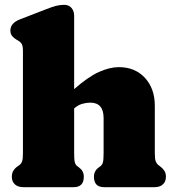

<svg xmlns="http://www.w3.org/2000/svg" viewBox="-20 -775 726 795"><path d="M287 -710V-406Q344.5 -456.5 389.2 -476.8Q434 -497 472 -497Q539 -497 580 -452.8Q621 -408.5 621 -337V-142Q621 -116.5 624.8 -107Q628.5 -97.5 635 -92L642 -87Q654 -78 660.5 -68Q667 -58 667 -43Q667 -23 654.5 -11.5Q642 0 620 0H411Q369 0 369 -43Q369 -67 388 -81L396 -87Q403.5 -92.5 406.2 -103Q409 -113.5 409 -142V-286Q409 -350 354 -350Q337.5 -350 320.2 -345Q303 -340 287 -326V-142Q287 -113.5 289.8 -103Q292.5 -92.5 300 -87L308 -81Q327 -67 327 -43Q327 0 285 0H76Q54.5 0 41.8 -11.5Q29 -23 29 -43Q29 -58 35.5 -68.5Q42 -79 54 -87L61 -92Q68 -97.5 71.5 -107Q75 -116.5 75 -142V-563Q75 -585.5 69.5 -593.8Q64 -602 55 -607L48 -611Q37 -617.5 30 -626.2Q23 -635 23 -649Q23 -679.5 63 -695L169 -736Q194.5 -746 211 -750.5Q227.5 -755 246 -755Q265 -755 276 -742.2Q287 -729.5 287 -710Z"/></svg>

Font: Fraunces 9pt S100 Black
Style: Regular
Weight: 900
Version: Version 1.000; ttfautohint (v1.8.3)